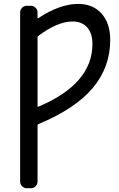

<svg xmlns="http://www.w3.org/2000/svg" viewBox="-20 -785 623 1001"><path d="M175.8 -230.5Q175.8 -226.6 179.7 -228.5Q461.9 -347.7 461.9 -555.7Q461.9 -611.3 434.6 -642.1Q407.2 -672.9 358.4 -672.9Q279.3 -672.9 179.7 -597.7Q175.8 -594.7 175.8 -589.8ZM179.7 -137.7Q175.8 -135.7 175.8 -130.9V162.1Q175.8 175.8 165.5 186Q155.3 196.3 140.6 196.3H119.1Q105.5 196.3 95.2 186Q85 175.8 85 162.1V-720.7Q85 -734.4 95.2 -744.6Q105.5 -754.9 119.1 -754.9H140.6Q155.3 -754.9 165.5 -744.6Q175.8 -734.4 175.8 -720.7V-691.4Q175.8 -687.5 179.7 -690.4Q292 -764.6 387.7 -764.6Q464.8 -764.6 509.8 -713.9Q554.7 -663.1 554.7 -577.1Q554.7 -433.6 461.9 -324.2Q370.1 -216.8 179.7 -137.7Z"/></svg>

Font: Gen Jyuu GothicL Regular
Style: Regular
Weight: 400
Designer: [Source Han Sans]
Ryoko NISHIZUKA  (kana & ideographs); Paul D. Hunt (Latin, Greek & Cyrillic); Wenlong ZHANG  (bopomofo
Version: Version 1.002.20150607